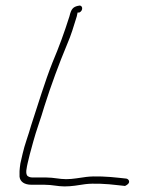

<svg xmlns="http://www.w3.org/2000/svg" viewBox="-20 -690 508 688"><path d="M53 -104C51 -93 51 -86 50 -77V-57C52 -39 67 -28 93 -28H139C168 -28 186 -22 211 -22C237 -22 258 -26 285 -30C314 -34 366 -31 397 -27L425 -24C428 -23 429 -24 434 -27C449 -36 442 -48 433 -50L405 -53C370 -57 320 -60 289 -56C264 -53 242 -48 217 -48C193 -48 172 -54 146 -54H100C90 -54 86 -55 81 -58L82 -59L81 -58C68 -64 77 -94 79 -105L87 -138C91 -151 94 -165 99 -182C110 -223 126 -264 139 -309C163 -385 192 -463 220 -530C236 -567 243 -593 255 -631L258 -645H264C280 -652 277 -675 260 -669H259C242 -665 235 -658 229 -632C210 -572 192 -523 168 -466C141 -398 116 -315 92 -242C82 -206 68 -171 61 -139ZM50 -58V-57ZM255 -631Z"/></svg>

Font: Stray Cat
Style: LtCnObl
Weight: 300
Version: Version 1.0